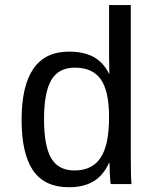

<svg xmlns="http://www.w3.org/2000/svg" viewBox="-20 -745 640 777"><path d="M420.9 -85Q397 -33.7 357.4 -10.5Q317.9 12.7 258.8 12.7Q160.2 12.7 113.8 -55.2Q67.4 -123 67.4 -259.8Q67.4 -536.1 258.8 -536.1Q317.9 -536.1 357.7 -515.1Q397.5 -494.1 421.4 -446.3H422.4L421.4 -520V-724.6H509.3V-108.9Q509.3 -26.4 512.2 0H428.2Q426.3 -7.3 424.8 -35.6Q423.3 -64 423.3 -85ZM158.2 -262.7Q158.2 -154.3 187.3 -104.7Q216.3 -55.2 281.7 -55.2Q353 -55.2 387.2 -106.7Q421.4 -158.2 421.4 -270.5Q421.4 -375.5 388.4 -423.3Q355.5 -471.2 282.7 -471.2Q216.8 -471.2 187.5 -420.9Q158.2 -370.6 158.2 -262.7Z"/></svg>

Font: Cousine
Style: Regular
Weight: 400
Monospace: yes
Designer: Steve Matteson
Foundry: Monotype Imaging Inc.
Version: Version 1.21